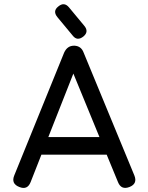

<svg xmlns="http://www.w3.org/2000/svg" viewBox="-20 -896 706 916"><path d="M72 -4Q32 -19.5 48 -59L286 -645Q301 -678 333 -678H335Q367.5 -676.5 379 -645L621 -59Q637 -19.5 598 -4Q558.5 11.5 543 -27L489 -158H177.5L126 -27Q110.5 12 72 -4ZM210.5 -242H454.5L330 -545ZM378 -722Q348.5 -698.5 327 -726L254 -814Q230 -843 258 -865Q286 -888.5 309 -861L382 -773Q405.5 -745 378 -722Z"/></svg>

Font: Jura Light
Style: Bold
Weight: 700
Version: Version 5.104